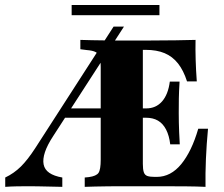

<svg xmlns="http://www.w3.org/2000/svg" viewBox="-34 -726 872 746"><path d="M-13.7 0V-36.3Q20.2 -52.4 46.8 -78.6Q73.4 -104.8 103.2 -150.8L407.3 -622.6H447.6L173.4 -198.4Q150 -162.9 140.7 -135.1Q131.5 -107.3 135.5 -87.1Q139.5 -66.9 157.7 -54.4Q175.8 -41.9 208.1 -36.3V0Q175 -0.8 153.2 -1.2Q131.5 -1.6 114.5 -2Q97.6 -2.4 79.8 -2.4Q55.6 -2.4 31.9 -2Q8.1 -1.6 -13.7 0ZM198.4 -268.5 221 -304.8H624.2V-268.5ZM427.4 -2.4Q406.5 -2.4 381.9 -2Q357.3 -1.6 334.7 -1.2Q312.1 -0.8 295.2 0V-36.3L311.3 -37.9Q340.3 -41.9 348.8 -54.4Q357.3 -66.9 357.3 -105.6V-465.3Q357.3 -491.1 353.2 -504.4Q349.2 -517.7 337.5 -523.8Q325.8 -529.8 303.2 -531.5L278.2 -534.7V-571Q296.8 -570.2 322.6 -569.8Q348.4 -569.4 376.2 -569Q404 -568.5 427.4 -568.5H439.5H535.5Q603.2 -568.5 648.8 -569.4Q694.4 -570.2 725.8 -571Q725 -534.7 726.2 -494Q727.4 -453.2 730.6 -409.7H692.7Q679 -452.4 657.7 -479.4Q636.3 -506.5 605.6 -519.4Q575 -532.3 531.5 -532.3H521V-89.5Q521 -68.5 524.6 -57.3Q528.2 -46 538.3 -42.3Q548.4 -38.7 566.9 -38.7H575Q602.4 -38.7 626.2 -51.2Q650 -63.7 670.2 -88.3Q690.3 -112.9 706.9 -147.2Q723.4 -181.5 736.3 -225.8H774.2Q768.5 -165.3 766.1 -108.9Q763.7 -52.4 764.5 0Q732.3 -1.6 685.9 -2Q639.5 -2.4 570.2 -2.4H439.5ZM627.4 -165.3Q623.4 -199.2 611.3 -222.6Q599.2 -246 579.8 -257.3Q560.5 -268.5 533.9 -268.5V-304.8Q571.8 -304.8 595.6 -331.9Q619.4 -358.9 625.8 -408.9H663.7Q661.3 -369.4 660.9 -343.1Q660.5 -316.9 660.5 -287.1Q660.5 -267.7 660.9 -250Q661.3 -232.3 662.1 -212.1Q662.9 -191.9 664.5 -165.3ZM244.4 -666.9V-706.5H585.5V-666.9Z"/></svg>

Font: Playfair 9pt Black
Style: Regular
Weight: 900
Designer: Claus Eggers Sørensen
Foundry: Claus Eggers Sørensen
Version: Version 2.203